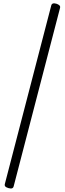

<svg xmlns="http://www.w3.org/2000/svg" viewBox="-20 -1035 383 1133"><path d="M30 75Q16 71 11 65Q6 59 9 49L282 -1001Q284 -1011 291.5 -1014Q299 -1017 313 -1013Q325 -1009 331 -1003Q337 -997 334 -987L61 63Q59 73 51.5 76Q44 79 30 75Z"/></svg>

Font: Playwrite US Modern ExtraLight
Style: Regular
Weight: 250
Designer: Veronika Burian, José Scaglione
Foundry: TypeTogether
Version: Version 1.003